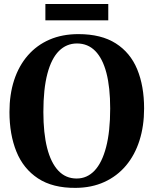

<svg xmlns="http://www.w3.org/2000/svg" viewBox="-20 -922 763 954"><path d="M356 11.5Q242 12.5 169 -35.5Q96 -83.5 61.5 -168.8Q27 -254 27 -365.5Q27 -452.5 50.2 -523.8Q73.5 -595 118 -646.2Q162.5 -697.5 225.8 -725Q289 -752.5 369.5 -752.5Q483 -752.5 555.2 -706.5Q627.5 -660.5 661.8 -577.5Q696 -494.5 696 -383Q696 -296 673 -223.8Q650 -151.5 605.8 -99Q561.5 -46.5 498.5 -17.8Q435.5 11 356 11.5ZM361 -35Q412.5 -35 449.8 -74.2Q487 -113.5 507.2 -191Q527.5 -268.5 527.5 -383Q527.5 -487.5 508.8 -559.5Q490 -631.5 453.2 -668.8Q416.5 -706 362.5 -706Q310.5 -706 273 -668.8Q235.5 -631.5 215.5 -555.8Q195.5 -480 195.5 -365.5Q195.5 -260.5 214.2 -186.8Q233 -113 269.8 -74Q306.5 -35 361 -35ZM518 -902V-821H205.5V-902Z"/></svg>

Font: Merriweather 72pt
Style: Bold
Weight: 700
Version: Version 2.100